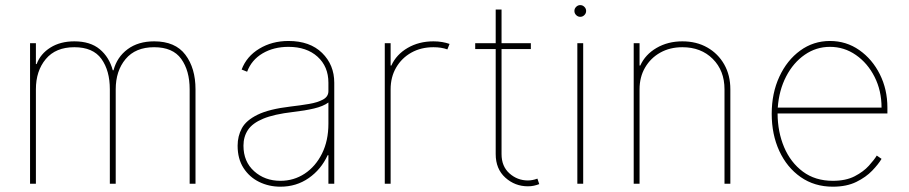

<svg xmlns="http://www.w3.org/2000/svg" viewBox="-20 -713 3527 745"><path d="M96.6 0V-545.5H119.3V-464.5H122.2Q137.1 -504.3 175.6 -528.4Q214.1 -552.6 268.5 -552.6Q330.3 -552.6 367 -522Q403.8 -491.5 417.6 -440.3H420.5Q433.9 -491.5 475.1 -522Q516.3 -552.6 578.1 -552.6Q660.2 -552.6 699.4 -500.5Q738.6 -448.5 738.6 -366.5V0H715.9V-366.5Q715.9 -438.9 683.2 -484.4Q650.6 -529.8 578.1 -529.8Q505.7 -529.8 467.3 -483.8Q429 -437.9 429 -366.5V0H406.2V-366.5Q406.2 -438.9 373.6 -484.4Q340.9 -529.8 268.5 -529.8Q196 -529.8 157.7 -483.8Q119.3 -437.9 119.3 -366.5V0Z M1068.2 11.4Q1023.4 11.4 985.6 -7.1Q947.8 -25.6 924.9 -61.1Q902 -96.6 902 -147.7Q902 -184.7 918.5 -215.4Q935 -246.1 979.6 -267.9Q1024.1 -289.8 1108 -299.7Q1145.6 -304 1179 -309.7Q1212.4 -315.3 1233.3 -326.7Q1254.3 -338.1 1254.3 -359.4V-392Q1254.3 -454.9 1212 -493.1Q1169.7 -531.2 1099.4 -531.2Q1041.9 -531.2 998.9 -505.9Q956 -480.5 938.9 -434.7L917.6 -443.2Q936.8 -494.3 986.2 -524.1Q1035.5 -554 1099.4 -554Q1182.5 -554 1229.8 -507.6Q1277 -461.3 1277 -392V0H1254.3V-110.8H1251.4Q1225.9 -55.4 1177.9 -22Q1130 11.4 1068.2 11.4ZM1068.2 -11.4Q1120 -11.4 1162.3 -39.2Q1204.5 -67.1 1229.4 -117Q1254.3 -166.9 1254.3 -233V-315.3Q1234 -300.4 1198.7 -292.1Q1163.4 -283.7 1116.5 -278.4Q1043.3 -269.9 1001.4 -252.5Q959.5 -235.1 942.1 -208.8Q924.7 -182.5 924.7 -147.7Q924.7 -85.9 966.1 -48.7Q1007.5 -11.4 1068.2 -11.4Z M1473 0V-545.5H1495.7V-458.8H1498.6Q1517.8 -501.4 1561.6 -527Q1605.5 -552.6 1661.9 -552.6Q1679.7 -552.6 1695.5 -549.9Q1711.3 -547.2 1724.4 -542.6L1715.9 -521.3Q1692.5 -529.8 1661.9 -529.8Q1613.6 -529.8 1576.2 -508.9Q1538.7 -487.9 1517.2 -451Q1495.7 -414.1 1495.7 -366.5V0Z M2039.8 -545.5V-522.7H1926.1V-115.1Q1926.1 -67.5 1956.9 -40.1Q1987.6 -12.8 2028.4 -12.8Q2046.2 -12.8 2065.3 -19.9L2072.4 1.4Q2061.8 5.3 2051.5 7.6Q2041.2 9.9 2028.4 9.9Q1978 9.9 1940.7 -23.8Q1903.4 -57.5 1903.4 -115.1V-522.7H1823.9V-545.5H1903.4V-676.1H1926.1V-545.5Z M2220.2 0V-545.5H2242.9V0ZM2231.5 -647.7Q2222.3 -647.7 2215.6 -654.5Q2208.8 -661.2 2208.8 -670.5Q2208.8 -679.7 2215.6 -686.4Q2222.3 -693.2 2231.5 -693.2Q2240.8 -693.2 2247.5 -686.4Q2254.3 -679.7 2254.3 -670.5Q2254.3 -661.2 2247.5 -654.5Q2240.8 -647.7 2231.5 -647.7Z M2461.6 -366.5V0H2438.9V-545.5H2461.6V-458.8H2464.5Q2483.7 -501.4 2527.5 -527Q2571.4 -552.6 2627.8 -552.6Q2682.5 -552.6 2724.4 -528.8Q2766.3 -505 2790.1 -463.1Q2813.9 -421.2 2813.9 -366.5V0H2791.2V-366.5Q2791.2 -438.9 2745.7 -484.4Q2700.3 -529.8 2627.8 -529.8Q2579.5 -529.8 2542.1 -508.9Q2504.6 -487.9 2483.1 -451Q2461.6 -414.1 2461.6 -366.5Z M3211.6 11.4Q3140.3 11.4 3086.8 -25.9Q3033.4 -63.2 3003.9 -127.1Q2974.4 -191.1 2974.4 -271.3Q2974.4 -351.6 3004.1 -415.5Q3033.7 -479.4 3084.9 -516.7Q3136 -554 3200.3 -554Q3263.8 -554 3314.3 -518.6Q3364.7 -483.3 3394 -424.7Q3423.3 -366.1 3423.3 -295.5V-272.7H2997.2Q2997.5 -201.3 3022.5 -142Q3047.6 -82.7 3095.3 -47.1Q3143.1 -11.4 3211.6 -11.4Q3262.1 -11.4 3296.3 -29.1Q3330.6 -46.9 3351.4 -70Q3372.2 -93 3382.1 -109.4L3400.6 -96.6Q3388.5 -76 3364.3 -50.8Q3340.2 -25.6 3302.6 -7.1Q3264.9 11.4 3211.6 11.4ZM2997.9 -295.5H3400.6Q3400.6 -361.2 3373.6 -414.6Q3346.6 -468 3301.1 -499.6Q3255.7 -531.2 3200.3 -531.2Q3146.7 -531.2 3102.5 -500.5Q3058.2 -469.8 3030.5 -416.5Q3002.8 -363.3 2997.9 -295.5Z"/></svg>

Font: Inter UI Thin
Style: Regular
Weight: 100
Designer: Rasmus Andersson
Foundry: rsms
Version: 3.2;8d6f07862